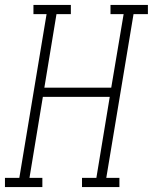

<svg xmlns="http://www.w3.org/2000/svg" viewBox="-54 -755 617 775"><path d="M-34 0V-37H24L134 -698H81V-735H232V-698H174L125 -401H395L445 -698H392V-735H543V-698H485L375 -37H428V0H277V-37H335L389 -364H119L65 -37H117V0Z"/></svg>

Font: Iosevka Slab Extralight
Style: Italic
Weight: 200
Italic angle: -9°
Monospace: yes
Designer: Belleve Invis
Foundry: Belleve Invis
Version: Version 11.1.1; ttfautohint (v1.8.3)